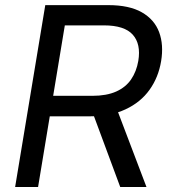

<svg xmlns="http://www.w3.org/2000/svg" viewBox="-20 -748 682 768"><path d="M40.5 0 161.1 -727.5H413.1Q497.1 -727.5 547.4 -698.7Q597.7 -669.9 616.5 -619.4Q635.3 -568.8 624.5 -503.4Q613.8 -438.5 578.1 -388.7Q542.5 -338.9 482.4 -310.8Q422.4 -282.7 339.4 -282.7H138.7L151.9 -364.7H349.6Q406.2 -364.7 444.6 -381.8Q482.9 -398.9 504.4 -430.4Q525.9 -461.9 533.2 -504.4Q544.4 -571.8 511.2 -609.1Q478 -646.5 395.5 -646.5H239.3L132.3 0ZM460.9 0 339.4 -327.6H441.4L565.9 0Z"/></svg>

Font: Inter 17pt
Style: Italic
Weight: 400
Italic angle: -9.3988°
Version: Version 4.001;git-66647c0bb